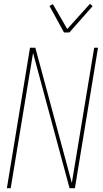

<svg xmlns="http://www.w3.org/2000/svg" viewBox="-20 -985 540 1005"><path d="M16 0 137 -735H165L356 -27L473 -735H493L372 0H344L153 -708L36 0ZM315 -815 239 -954 257 -963 332 -833 451 -965 465 -953 343 -815Z"/></svg>

Font: Iosevka Curly Thin
Style: Italic
Weight: 100
Italic angle: -9°
Monospace: yes
Designer: Belleve Invis
Foundry: Belleve Invis
Version: Version 22.1.2; ttfautohint (v1.8.4)